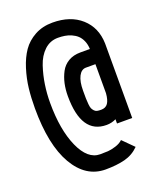

<svg xmlns="http://www.w3.org/2000/svg" viewBox="-133 -777 716 870"><g transform="rotate(-20 225.0 -342.0)"><path d="M298.3 -249Q320.3 -249 331.1 -264.6Q341.8 -280.3 344.2 -312V-452.1H298.3Q276.4 -452.1 263.4 -427.2Q250.5 -402.3 250.5 -358.4Q250.5 -333.5 250.7 -320.6Q251 -307.6 252.4 -292.7Q253.9 -277.8 256.8 -271.5Q259.8 -265.1 265.4 -258.8Q271 -252.4 278.8 -250.7Q286.6 -249 298.3 -249ZM177.2 -358.4Q177.2 -390.6 183.3 -418.7Q189.5 -446.8 202.6 -471.7Q215.8 -496.6 240.2 -511Q264.6 -525.4 298.3 -525.4H344.2Q343.3 -547.9 335.7 -565.2Q328.1 -582.5 316.4 -593.3Q304.7 -604 289.1 -610.8Q273.4 -617.7 257.8 -620.1Q242.2 -622.6 225.1 -622.6Q187 -622.6 159.4 -596.7Q131.8 -570.8 117.9 -528.8Q104 -486.8 97.7 -444.1Q91.3 -401.4 91.3 -357.4Q91.3 -227.1 128.4 -144Q165.5 -61 225.1 -61Q247.6 -61 262.9 -62Q278.3 -63 300.5 -69.8Q322.8 -76.7 335.4 -89.4L387.2 -37.6Q358.4 -8.3 318.4 2Q278.3 12.2 225.1 12.2Q130.4 12.2 74.2 -84.2Q18.1 -180.7 18.1 -357.4Q18.1 -408.2 23.2 -453.1Q28.3 -498 42.7 -543.9Q57.1 -589.8 79.6 -622.3Q102.1 -654.8 139.4 -675.3Q176.8 -695.8 225.1 -695.8Q311.5 -695.8 363.5 -649.2Q415.5 -602.5 417.5 -525.4V-166H344.2V-186.5Q322.8 -175.8 298.3 -175.8Q177.2 -175.8 177.2 -358.4Z"/></g></svg>

Font: Anka/Coder Narrow
Style: Regular
Weight: 400
Width: 3
Monospace: yes
Version: Version 001.100